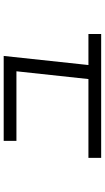

<svg xmlns="http://www.w3.org/2000/svg" viewBox="216 -798 568 1040"><g transform="rotate(-90 500.0 -278.0)"><path d="M591 -76 636 -493 660 -473H257V-542H717L667 -76ZM836 -14H165V-83H836Z"/></g></svg>

Font: Murecho Thin
Style: Regular
Weight: 400
Version: Version 1.010